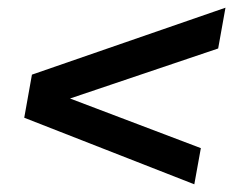

<svg xmlns="http://www.w3.org/2000/svg" viewBox="-20 -593 606 499"><path d="M63 -399 566 -573 547 -467 162 -337 502 -208 485 -114 43 -287Z"/></svg>

Font: Open Sauce One Medium Italic
Style: Regular
Weight: 500
Italic angle: -10°
Designer: Alfredo Marco Pradil
Foundry: Creative Sauce Fz LLC
Version: Version 1.477